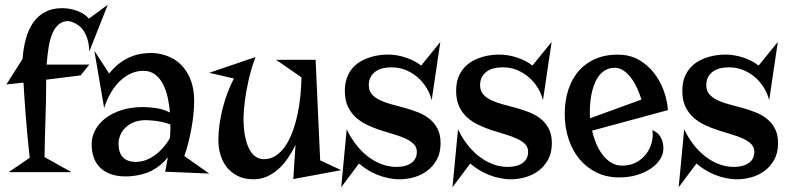

<svg xmlns="http://www.w3.org/2000/svg" viewBox="-20 -725 3297 802"><path d="M172.9 -392.1V-377.9Q172.9 -335.4 171.9 -296.1Q170.9 -256.8 169.7 -218.8Q168.5 -180.7 167.5 -143.6Q166.5 -106.4 166 -68.8L278.8 -5.9H16.1L104 -65.9Q93.3 -164.6 87.2 -244.9Q81.1 -325.2 78.1 -379.9L6.8 -372.1L74.2 -479Q77.6 -524.9 88.4 -563.7Q99.1 -602.5 118.9 -630.9Q138.7 -659.2 168.5 -675Q198.2 -690.9 240.2 -690.9Q254.9 -690.9 270.5 -688.2Q286.1 -685.5 301 -680.2Q315.9 -674.8 329.1 -666.5Q342.3 -658.2 351.1 -647L430.2 -705.1L353 -509.8Q352.1 -539.6 345.5 -560.8Q338.9 -582 329.3 -596.2Q319.8 -610.4 308.6 -618.4Q297.4 -626.5 287.6 -630.6Q277.8 -634.8 271 -636Q264.2 -637.2 263.2 -637.2Q239.7 -635.7 224.1 -622.1Q208.5 -608.4 198.5 -584.5Q188.5 -560.5 183.1 -527.6Q177.7 -494.6 174.8 -455.1H353L316.9 -410.2Z M791 -304.2Q791 -278.3 788.1 -248.5Q785.2 -218.8 779.5 -188Q773.9 -157.2 766.4 -127.7Q758.8 -98.1 750 -73.2L854 0L669.9 -7.8L681.2 -67.9Q651.9 -31.2 613.5 -12Q575.2 7.3 524.9 11.2Q483.9 14.2 453.4 5.6Q422.9 -2.9 402.6 -20.8Q382.3 -38.6 372.6 -64.7Q362.8 -90.8 362.8 -123Q362.8 -152.8 377.4 -180.9Q392.1 -209 419.7 -230.5Q447.3 -252 487.3 -264.9Q527.3 -277.8 578.1 -277.8Q601.6 -277.8 632.1 -273.4Q662.6 -269 689.9 -254.9Q687.5 -284.7 680.9 -315.7Q674.3 -346.7 661.6 -372.1Q648.9 -397.5 628.7 -413.3Q608.4 -429.2 578.1 -429.2Q552.2 -429.2 527.8 -418.5Q503.4 -407.7 482.2 -387.7Q460.9 -367.7 443.8 -338.9Q426.8 -310.1 415 -273.9L374 -513.2L436 -418Q459 -446.3 482.4 -463.1Q505.9 -480 529.1 -489Q552.2 -498 574 -501Q595.7 -503.9 615.7 -503.9Q653.3 -502 685.3 -488.5Q717.3 -475.1 740.7 -450Q764.2 -424.8 777.6 -388.2Q791 -351.6 791 -304.2ZM689.9 -147.9Q690.9 -161.6 691.4 -174.3Q691.9 -187 691.9 -199.2V-205.1Q674.3 -211.9 656.5 -215.6Q638.7 -219.2 623.5 -220.9Q608.4 -222.7 597.9 -222.9Q587.4 -223.1 584 -223.1Q556.2 -222.2 535.6 -212.9Q515.1 -203.6 501.7 -189.7Q488.3 -175.8 481.7 -158.7Q475.1 -141.6 475.1 -125Q475.1 -87.4 493.4 -68.1Q511.7 -48.8 546.9 -48.8Q570.3 -48.8 591.3 -57.1Q612.3 -65.4 630.6 -79.3Q648.9 -93.3 663.8 -111.1Q678.7 -128.9 689.9 -147.9Z M1298.3 -475.1 1317.4 -55.2 1405.3 -14.2 1205.1 22.9 1214.4 -120.1Q1200.7 -91.3 1183.1 -65.2Q1165.5 -39.1 1143.6 -19.3Q1121.6 0.5 1095.5 12.2Q1069.3 23.9 1039.1 23.9Q1002.9 23.9 975.6 11.2Q948.2 -1.5 929.7 -23.7Q911.1 -45.9 901.6 -75.9Q892.1 -106 892.1 -140.1Q892.1 -171.9 897 -206.1Q901.9 -240.2 910.4 -273.7Q918.9 -307.1 930.9 -338.6Q942.9 -370.1 957 -397L854 -420.9L1047.4 -486.8Q1028.8 -437.5 1018.8 -392.3Q1008.8 -347.2 1003.9 -312Q998.5 -271 997.1 -235.8Q997.1 -190.4 1003.4 -157.5Q1009.8 -124.5 1021 -102.8Q1032.2 -81.1 1047.9 -70.6Q1063.5 -60.1 1082 -60.1Q1110.4 -60.1 1132.8 -75.2Q1155.3 -90.3 1172.6 -116Q1189.9 -141.6 1202.4 -175.8Q1214.8 -210 1222.9 -248Q1231 -286.1 1234.9 -325.7Q1238.8 -365.2 1239.3 -401.9L1133.3 -475.1Z M1600.1 -497.1Q1618.7 -497.1 1637.7 -493.9Q1656.7 -490.7 1675 -484.6Q1693.4 -478.5 1709.7 -470Q1726.1 -461.4 1739.3 -451.2L1819.3 -549.8L1783.2 -306.2Q1777.3 -331.5 1762.7 -356.2Q1748 -380.9 1726.3 -400.4Q1704.6 -419.9 1676.3 -431.9Q1647.9 -443.8 1614.3 -443.8Q1595.7 -443.8 1578.6 -439.7Q1561.5 -435.5 1548.6 -426.3Q1535.6 -417 1528.1 -402.8Q1520.5 -388.7 1520.5 -369.1Q1520.5 -345.7 1533.4 -331.1Q1546.4 -316.4 1567.4 -306.4Q1588.4 -296.4 1615.2 -289.3Q1642.1 -282.2 1670.4 -274.4Q1698.7 -266.6 1725.6 -256.1Q1752.4 -245.6 1773.4 -229Q1794.4 -212.4 1807.4 -187.7Q1820.3 -163.1 1820.3 -127Q1820.3 -86.4 1804.4 -57.9Q1788.6 -29.3 1763.7 -11Q1738.8 7.3 1708.5 15.6Q1678.2 23.9 1649.4 23.9Q1626 23.9 1602.5 19Q1579.1 14.2 1557.1 5.4Q1535.2 -3.4 1515.4 -15.6Q1495.6 -27.8 1479.5 -42L1405.3 57.1L1428.2 -185.1Q1443.8 -151.9 1465.8 -123Q1487.8 -94.2 1514.6 -73Q1541.5 -51.8 1572.3 -39.8Q1603 -27.8 1636.2 -27.8Q1674.8 -27.8 1698 -44.2Q1721.2 -60.5 1721.2 -90.8Q1721.2 -110.4 1708.3 -123.3Q1695.3 -136.2 1674.1 -146Q1652.8 -155.8 1626 -163.6Q1599.1 -171.4 1570.8 -180.7Q1542.5 -189.9 1515.6 -202.4Q1488.8 -214.8 1467.5 -233.6Q1446.3 -252.4 1433.3 -279.5Q1420.4 -306.6 1420.4 -345.2Q1420.4 -378.4 1430.2 -402.8Q1439.9 -427.2 1455.8 -444.1Q1471.7 -460.9 1491.5 -471.4Q1511.2 -481.9 1531.2 -487.5Q1551.3 -493.2 1569.3 -495.1Q1587.4 -497.1 1600.1 -497.1Z M2064.9 -497.1Q2083.5 -497.1 2102.5 -493.9Q2121.6 -490.7 2139.9 -484.6Q2158.2 -478.5 2174.6 -470Q2190.9 -461.4 2204.1 -451.2L2284.2 -549.8L2248 -306.2Q2242.2 -331.5 2227.5 -356.2Q2212.9 -380.9 2191.2 -400.4Q2169.4 -419.9 2141.1 -431.9Q2112.8 -443.8 2079.1 -443.8Q2060.5 -443.8 2043.5 -439.7Q2026.4 -435.5 2013.4 -426.3Q2000.5 -417 1992.9 -402.8Q1985.4 -388.7 1985.4 -369.1Q1985.4 -345.7 1998.3 -331.1Q2011.2 -316.4 2032.2 -306.4Q2053.2 -296.4 2080.1 -289.3Q2106.9 -282.2 2135.3 -274.4Q2163.6 -266.6 2190.4 -256.1Q2217.3 -245.6 2238.3 -229Q2259.3 -212.4 2272.2 -187.7Q2285.2 -163.1 2285.2 -127Q2285.2 -86.4 2269.3 -57.9Q2253.4 -29.3 2228.5 -11Q2203.6 7.3 2173.3 15.6Q2143.1 23.9 2114.3 23.9Q2090.8 23.9 2067.4 19Q2043.9 14.2 2022 5.4Q2000 -3.4 1980.2 -15.6Q1960.4 -27.8 1944.3 -42L1870.1 57.1L1893.1 -185.1Q1908.7 -151.9 1930.7 -123Q1952.6 -94.2 1979.5 -73Q2006.3 -51.8 2037.1 -39.8Q2067.9 -27.8 2101.1 -27.8Q2139.6 -27.8 2162.8 -44.2Q2186 -60.5 2186 -90.8Q2186 -110.4 2173.1 -123.3Q2160.2 -136.2 2138.9 -146Q2117.7 -155.8 2090.8 -163.6Q2064 -171.4 2035.6 -180.7Q2007.3 -189.9 1980.5 -202.4Q1953.6 -214.8 1932.4 -233.6Q1911.1 -252.4 1898.2 -279.5Q1885.3 -306.6 1885.3 -345.2Q1885.3 -378.4 1895 -402.8Q1904.8 -427.2 1920.7 -444.1Q1936.5 -460.9 1956.3 -471.4Q1976.1 -481.9 1996.1 -487.5Q2016.1 -493.2 2034.2 -495.1Q2052.2 -497.1 2064.9 -497.1Z M2453.1 -179.2Q2459.5 -151.9 2470.2 -125.7Q2481 -99.6 2496.6 -79.1Q2512.2 -58.6 2532.7 -45.9Q2553.2 -33.2 2579.1 -33.2Q2613.3 -33.2 2638.7 -47.4Q2664.1 -61.5 2680.2 -83.3Q2696.3 -105 2702.6 -131.1Q2709 -157.2 2705.1 -181.2Q2718.8 -175.8 2727.8 -167Q2736.8 -158.2 2741.9 -147.7Q2747.1 -137.2 2749 -126.2Q2751 -115.2 2751 -105Q2751 -81.5 2737.3 -59.8Q2723.6 -38.1 2699 -21.2Q2674.3 -4.4 2640.6 5.9Q2606.9 16.1 2566.9 16.1Q2513.2 16.1 2470.9 -4.9Q2428.7 -25.9 2399.4 -61.8Q2370.1 -97.7 2354.5 -146Q2338.9 -194.3 2338.9 -249Q2338.9 -304.7 2354.5 -351.8Q2370.1 -398.9 2400.6 -432.1Q2431.2 -465.3 2475.6 -482.4Q2520 -499.5 2578.1 -496.1Q2618.2 -493.2 2651.9 -473.1Q2685.5 -453.1 2710.7 -421.6Q2735.8 -390.1 2751.2 -349.6Q2766.6 -309.1 2770 -265.1ZM2443.8 -257.8Q2443.8 -251 2443.8 -244.4Q2443.8 -237.8 2444.8 -231L2659.2 -309.1Q2648.4 -344.2 2635 -369.4Q2621.6 -394.5 2606.9 -410.6Q2592.3 -426.8 2577.4 -434.3Q2562.5 -441.9 2548.8 -441.9Q2528.3 -441.9 2512.7 -434.1Q2497.1 -426.3 2485.6 -412.8Q2474.1 -399.4 2466.1 -381.3Q2458 -363.3 2453.1 -342.8Q2448.2 -322.3 2446 -300.5Q2443.8 -278.8 2443.8 -257.8Z M3009.8 -497.1Q3028.3 -497.1 3047.4 -493.9Q3066.4 -490.7 3084.7 -484.6Q3103 -478.5 3119.4 -470Q3135.7 -461.4 3148.9 -451.2L3229 -549.8L3192.9 -306.2Q3187 -331.5 3172.4 -356.2Q3157.7 -380.9 3136 -400.4Q3114.3 -419.9 3085.9 -431.9Q3057.6 -443.8 3023.9 -443.8Q3005.4 -443.8 2988.3 -439.7Q2971.2 -435.5 2958.3 -426.3Q2945.3 -417 2937.7 -402.8Q2930.2 -388.7 2930.2 -369.1Q2930.2 -345.7 2943.1 -331.1Q2956.1 -316.4 2977.1 -306.4Q2998 -296.4 3024.9 -289.3Q3051.8 -282.2 3080.1 -274.4Q3108.4 -266.6 3135.3 -256.1Q3162.1 -245.6 3183.1 -229Q3204.1 -212.4 3217 -187.7Q3230 -163.1 3230 -127Q3230 -86.4 3214.1 -57.9Q3198.2 -29.3 3173.3 -11Q3148.4 7.3 3118.2 15.6Q3087.9 23.9 3059.1 23.9Q3035.6 23.9 3012.2 19Q2988.8 14.2 2966.8 5.4Q2944.8 -3.4 2925 -15.6Q2905.3 -27.8 2889.2 -42L2814.9 57.1L2837.9 -185.1Q2853.5 -151.9 2875.5 -123Q2897.5 -94.2 2924.3 -73Q2951.2 -51.8 2981.9 -39.8Q3012.7 -27.8 3045.9 -27.8Q3084.5 -27.8 3107.7 -44.2Q3130.9 -60.5 3130.9 -90.8Q3130.9 -110.4 3117.9 -123.3Q3105 -136.2 3083.7 -146Q3062.5 -155.8 3035.6 -163.6Q3008.8 -171.4 2980.5 -180.7Q2952.1 -189.9 2925.3 -202.4Q2898.4 -214.8 2877.2 -233.6Q2856 -252.4 2843 -279.5Q2830.1 -306.6 2830.1 -345.2Q2830.1 -378.4 2839.8 -402.8Q2849.6 -427.2 2865.5 -444.1Q2881.3 -460.9 2901.1 -471.4Q2920.9 -481.9 2940.9 -487.5Q2960.9 -493.2 2979 -495.1Q2997.1 -497.1 3009.8 -497.1Z"/></svg>

Font: Risque
Style: Regular
Weight: 400
Designer: Astigmatic (AOETI)
Foundry: Astigmatic (AOETI)
Version: Version 1.000